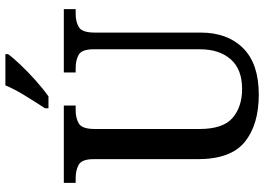

<svg xmlns="http://www.w3.org/2000/svg" viewBox="-154 -817 981 713"><g transform="rotate(-90 336.5 -460.5)"><path d="M342 10Q230 10 166 -42Q102 -94 102 -216V-603Q102 -647 81.5 -658.5Q61 -670 32 -670H14V-714H301V-670H283Q254 -670 234 -658Q214 -646 214 -599V-210Q214 -123 255 -87.5Q296 -52 363 -52Q436 -52 473 -94.5Q510 -137 510 -208V-603Q510 -647 490 -658.5Q470 -670 441 -670H424V-714H659V-670H641Q612 -670 592 -658Q572 -646 572 -599V-206Q572 -106 514 -48Q456 10 342 10ZM291 -784Q312 -816 337 -856.5Q362 -897 376 -931H492V-921Q480 -904 453 -875.5Q426 -847 394 -818.5Q362 -790 335 -771H291Z"/></g></svg>

Font: Noto Serif Thai SemiCondensed Medium
Style: Regular
Weight: 500
Width: 4
Designer: Monotype Design Team
Foundry: Monotype Imaging Inc.
Version: Version 2.002; ttfautohint (v1.8.4.7-5d5b)